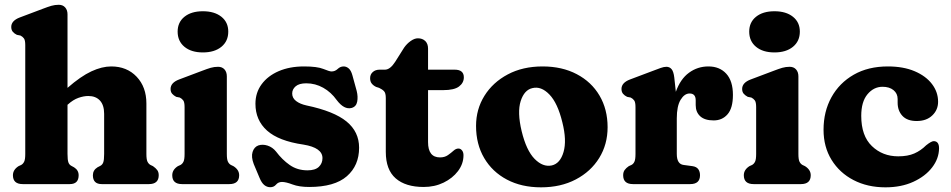

<svg xmlns="http://www.w3.org/2000/svg" viewBox="-20 -769 3972 802"><path d="M262 -709V-402Q317.5 -450.5 361.8 -471Q406 -491.5 444.5 -491.5Q510 -491.5 550.8 -448.5Q591.5 -405.5 591.5 -336.5V-126Q591.5 -103 596 -93.8Q600.5 -84.5 608.5 -80L619 -75Q630.5 -67 636.8 -58.5Q643 -50 643 -37Q643 0 602 0H405Q368 0 368 -37Q368 -58 387 -70L398.5 -76Q407.5 -80.5 411.2 -90.5Q415 -100.5 415 -126V-293.5Q415 -330 397.5 -349Q380 -368 349 -368Q329.5 -368 307.5 -360.2Q285.5 -352.5 263.5 -332.5L262 -331.5V-126Q262 -100.5 265.8 -90.5Q269.5 -80.5 278.5 -76L289.5 -70Q308.5 -58 308.5 -37Q308.5 0 271.5 0H75Q34 0 34 -37Q34 -60 57.5 -75L68.5 -80Q76.5 -84.5 81 -93.8Q85.5 -103 85.5 -126V-580.5Q85.5 -601 80 -608.5Q74.5 -616 65.5 -620.5L50.5 -623.5Q40 -628.5 33.5 -636.2Q27 -644 27 -656.5Q27 -682.5 62.5 -696L158 -732Q180 -740.5 194.8 -744.8Q209.5 -749 225.5 -749Q242.5 -749 252.2 -738Q262 -727 262 -709Z M827.5 -550Q779 -550 750.5 -573.5Q722 -597 722 -637Q722 -676 750.5 -699Q779 -722 827.5 -722Q876 -722 904.8 -699Q933.5 -676 933.5 -637Q933.5 -597 904.8 -573.5Q876 -550 827.5 -550ZM927.5 -450V-126Q927.5 -103 932 -93.8Q936.5 -84.5 944.5 -80L955 -75Q979 -60 979 -37Q979 0 938 0H740.5Q699.5 0 699.5 -37Q699.5 -60 723 -75L734 -80Q742 -84.5 746.5 -93.8Q751 -103 751 -126V-321.5Q751 -342 745.5 -349.5Q740 -357 731 -361.5L716 -364.5Q705.5 -370 699 -377.5Q692.5 -385 692.5 -397.5Q692.5 -423.5 728 -437L823.5 -473Q845.5 -481.5 860.2 -485.8Q875 -490 891 -490Q908 -490 917.8 -479Q927.5 -468 927.5 -450Z M1259.5 -421Q1229.5 -421 1215 -408.5Q1200.5 -396 1200.5 -378.5Q1200.5 -359.5 1216.8 -347Q1233 -334.5 1260.5 -328.5Q1375 -304.5 1427.5 -261.5Q1480 -218.5 1480 -152Q1480 -77.5 1428.8 -32.8Q1377.5 12 1271.5 12Q1229.5 12 1201.8 1.5Q1174 -9 1158 -9Q1142.5 -9 1133.2 2Q1124 13 1109 13Q1095 13 1083.8 3.8Q1072.5 -5.5 1064 -26.5L1040 -83.5Q1028.5 -113.5 1035 -134.2Q1041.5 -155 1059 -161.5Q1077 -167.5 1097.8 -160.8Q1118.5 -154 1133 -136Q1158.5 -102 1190.2 -79.8Q1222 -57.5 1264.5 -57.5Q1296.5 -57.5 1311.8 -72Q1327 -86.5 1327 -108.5Q1327 -152 1247.5 -165Q1144 -180 1095.5 -223.5Q1047 -267 1047 -335.5Q1047 -382 1072.8 -417Q1098.5 -452 1144.2 -471.8Q1190 -491.5 1250 -491.5Q1305 -491.5 1330.8 -481Q1356.5 -470.5 1364.5 -470.5Q1379.5 -470.5 1390.5 -481Q1401.5 -491.5 1415.5 -491.5Q1427 -491.5 1436.8 -483Q1446.5 -474.5 1452 -454.5L1470 -389Q1476 -365 1472 -344.2Q1468 -323.5 1448.5 -318Q1417.5 -310 1386.5 -351Q1363 -384 1330 -402.5Q1297 -421 1259.5 -421Z M1563.5 -402 1551 -406Q1539.5 -411.5 1532.8 -420Q1526 -428.5 1526 -442.5Q1526 -458 1537 -468Q1548 -478 1566 -478H1588Q1609.5 -478 1630.5 -510.5L1668 -570Q1679.5 -586.5 1695.5 -597.8Q1711.5 -609 1725.5 -609Q1744.5 -609 1756.2 -597.8Q1768 -586.5 1768 -566V-478H1879Q1917.5 -478 1917.5 -446Q1917.5 -423 1897.5 -407.8Q1877.5 -392.5 1831 -392.5H1768V-175.5Q1768 -111.5 1818 -111.5Q1837.5 -111.5 1851 -121Q1864.5 -130.5 1874.8 -139.8Q1885 -149 1896 -148.5Q1904.5 -148 1910.5 -140Q1916.5 -132 1916 -118.5Q1915.5 -84 1893 -54.2Q1870.5 -24.5 1833 -6.2Q1795.5 12 1750 12Q1674 12 1632.8 -24Q1591.5 -60 1591.5 -134.5V-359.5Q1591.5 -380.5 1584 -388.2Q1576.5 -396 1563.5 -402Z M2246.5 -491.5Q2328 -491.5 2389.2 -459.2Q2450.5 -427 2484.2 -369.8Q2518 -312.5 2518 -237.5Q2518 -166 2483 -109.2Q2448 -52.5 2385.2 -19.5Q2322.5 13.5 2240 13.5Q2158.5 13.5 2097.5 -18.8Q2036.5 -51 2002.5 -108.8Q1968.5 -166.5 1968.5 -243Q1968.5 -312.5 2003.5 -368.8Q2038.5 -425 2101 -458.2Q2163.5 -491.5 2246.5 -491.5ZM2285 -78Q2320 -86 2334 -134.2Q2348 -182.5 2329 -258Q2309.5 -338.5 2275 -374.2Q2240.5 -410 2204 -401Q2170 -393.5 2155 -347Q2140 -300.5 2159 -221Q2178.5 -140.5 2213.2 -105.2Q2248 -70 2285 -78Z M2796.5 -445.5 2803 -385.5Q2822 -439 2858 -465.2Q2894 -491.5 2939 -491.5Q2986 -491.5 3013.8 -461Q3041.5 -430.5 3041.5 -372.5Q3041.5 -317.5 3019.2 -291.8Q2997 -266 2961 -266Q2924 -266 2905 -283.2Q2886 -300.5 2886 -330V-350Q2886 -378.5 2860.5 -378.5Q2839 -378.5 2823 -352.2Q2807 -326 2807 -274.5V-126Q2807 -83.5 2835.5 -80L2872.5 -75Q2889.5 -72.5 2896.8 -62.2Q2904 -52 2904 -37Q2904 0 2863 0H2624Q2583 0 2583 -37Q2583 -50 2589.2 -58.8Q2595.5 -67.5 2606.5 -75L2617.5 -80Q2625.5 -84 2630 -93.5Q2634.5 -103 2634.5 -126V-321.5Q2634.5 -342 2629 -349.5Q2623.5 -357 2614.5 -361.5L2599.5 -364.5Q2589 -369.5 2582.5 -377.2Q2576 -385 2576 -397.5Q2576 -423.5 2611.5 -437L2707 -473Q2726.5 -480.5 2739.8 -485.2Q2753 -490 2763.5 -490Q2777 -490 2785.2 -480.2Q2793.5 -470.5 2796.5 -445.5Z M3215 -550Q3166.5 -550 3138 -573.5Q3109.5 -597 3109.5 -637Q3109.5 -676 3138 -699Q3166.5 -722 3215 -722Q3263.5 -722 3292.2 -699Q3321 -676 3321 -637Q3321 -597 3292.2 -573.5Q3263.5 -550 3215 -550ZM3315 -450V-126Q3315 -103 3319.5 -93.8Q3324 -84.5 3332 -80L3342.5 -75Q3366.5 -60 3366.5 -37Q3366.5 0 3325.5 0H3128Q3087 0 3087 -37Q3087 -60 3110.5 -75L3121.5 -80Q3129.5 -84.5 3134 -93.8Q3138.5 -103 3138.5 -126V-321.5Q3138.5 -342 3133 -349.5Q3127.5 -357 3118.5 -361.5L3103.5 -364.5Q3093 -370 3086.5 -377.5Q3080 -385 3080 -397.5Q3080 -423.5 3115.5 -437L3211 -473Q3233 -481.5 3247.8 -485.8Q3262.5 -490 3278.5 -490Q3295.5 -490 3305.2 -479Q3315 -468 3315 -450Z M3898.5 -344Q3898.5 -310 3874.2 -286.8Q3850 -263.5 3809 -263.5Q3769.5 -263.5 3749.5 -285Q3729.5 -306.5 3729.5 -340V-355.5Q3729.5 -378.5 3712.2 -392.5Q3695 -406.5 3666.5 -406.5Q3629.5 -406.5 3603.5 -375.2Q3577.5 -344 3577.5 -285Q3577.5 -201.5 3622 -158.8Q3666.5 -116 3732 -116Q3772 -116 3799.2 -128Q3826.5 -140 3848.5 -162Q3871 -180 3881 -179.5Q3902.5 -178.5 3902.5 -149.5Q3902 -106.5 3873.5 -69.5Q3845 -32.5 3794.8 -9.5Q3744.5 13.5 3678.5 13.5Q3603.5 13.5 3545.2 -16.8Q3487 -47 3453.5 -101.2Q3420 -155.5 3420 -227Q3420 -303 3453 -362.8Q3486 -422.5 3546.2 -457Q3606.5 -491.5 3688.5 -491.5Q3753.5 -491.5 3800.5 -471.5Q3847.5 -451.5 3873 -418Q3898.5 -384.5 3898.5 -344Z"/></svg>

Font: Fraunces 9pt S100
Style: Bold
Weight: 700
Version: Version 1.000; ttfautohint (v1.8.3)